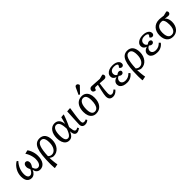

<svg xmlns="http://www.w3.org/2000/svg" viewBox="382 -2546 4523 4523"><g transform="rotate(-45 2643.5 -284.5)"><path d="M208 14Q158 14 122.5 -9.5Q87 -33 69 -77.5Q51 -122 51 -188Q51 -241 64.5 -290.5Q78 -340 103 -384Q128 -428 162 -463Q196 -498 236 -522L267 -496Q238 -465 214 -428.5Q190 -392 173.5 -352Q157 -312 148.5 -270Q140 -228 140 -183Q140 -143 149.5 -114Q159 -85 177 -70.5Q195 -56 221 -56Q239 -56 254.5 -63Q270 -70 283.5 -83Q297 -96 309 -115.5Q321 -135 331 -160Q315 -189 307.5 -213.5Q300 -238 300 -262Q300 -308 320 -334Q340 -360 372 -360Q402 -360 419.5 -338Q437 -316 437 -278Q437 -251 424 -220.5Q411 -190 388 -160Q397 -125 411 -102Q425 -79 443.5 -67.5Q462 -56 485 -56Q516 -56 540 -78Q564 -100 577 -141.5Q590 -183 590 -240Q590 -281 579 -328.5Q568 -376 548.5 -421Q529 -466 504 -499L591 -522L602 -517Q626 -482 644 -439Q662 -396 672 -349.5Q682 -303 682 -255Q682 -192 668.5 -141.5Q655 -91 630 -56.5Q605 -22 569.5 -4Q534 14 492 14Q465 14 443.5 6Q422 -2 405 -16.5Q388 -31 376.5 -53Q365 -75 358 -104H355Q346 -79 331.5 -58Q317 -37 297.5 -20.5Q278 -4 255 5Q232 14 208 14Z M766 230 755 225Q754 197 753 175.5Q752 154 751 136Q750 118 750 103.5Q750 89 750 74Q750 -85 763.5 -198Q777 -311 805.5 -382.5Q834 -454 880.5 -488Q927 -522 994 -522Q1039 -522 1074.5 -506.5Q1110 -491 1134.5 -460.5Q1159 -430 1172 -385Q1185 -340 1185 -282Q1185 -219 1166.5 -164.5Q1148 -110 1115 -70Q1082 -30 1037.5 -8Q993 14 940 14Q914 14 885.5 1Q857 -12 839 -30H838Q838 -4 840 27.5Q842 59 845 92Q848 125 852.5 155.5Q857 186 862 211ZM937 -42Q972 -42 1001 -60Q1030 -78 1051.5 -111Q1073 -144 1084 -189Q1095 -234 1095 -288Q1095 -348 1083.5 -388Q1072 -428 1048.5 -447.5Q1025 -467 991 -467Q956 -467 929.5 -444Q903 -421 885 -374Q867 -327 856 -254.5Q845 -182 841 -83Q864 -61 886.5 -51.5Q909 -42 937 -42Z M1461 14Q1406 14 1367 -16.5Q1328 -47 1307 -102.5Q1286 -158 1286 -233Q1286 -297 1300.5 -349.5Q1315 -402 1342.5 -441Q1370 -480 1408.5 -501Q1447 -522 1494 -522Q1531 -522 1560.5 -510.5Q1590 -499 1611 -476.5Q1632 -454 1645.5 -419Q1659 -384 1663 -336H1664Q1672 -363 1680 -391Q1688 -419 1696 -449Q1704 -479 1711 -509L1788 -517L1799 -512Q1783 -464 1763 -412Q1743 -360 1721.5 -310Q1700 -260 1678 -216L1681 -182Q1686 -133 1693.5 -103.5Q1701 -74 1714.5 -61.5Q1728 -49 1749 -49Q1758 -49 1775 -56Q1792 -63 1805 -70L1825 -33Q1807 -19 1787.5 -8.5Q1768 2 1749.5 8Q1731 14 1715 14Q1686 14 1665.5 -2Q1645 -18 1634.5 -49.5Q1624 -81 1623 -128H1622Q1601 -79 1577.5 -47.5Q1554 -16 1526 -1Q1498 14 1461 14ZM1472 -45Q1498 -45 1521.5 -63.5Q1545 -82 1567.5 -122Q1590 -162 1612 -225L1610 -261Q1606 -331 1592.5 -376.5Q1579 -422 1555 -444.5Q1531 -467 1497 -467Q1468 -467 1446 -451Q1424 -435 1409.5 -405Q1395 -375 1387.5 -332Q1380 -289 1380 -235Q1380 -169 1390 -127Q1400 -85 1420.5 -65Q1441 -45 1472 -45Z M1988 14Q1963 14 1944.5 6.5Q1926 -1 1913 -14Q1900 -27 1893.5 -47Q1887 -67 1887 -92Q1887 -98 1887.5 -106Q1888 -114 1888.5 -124.5Q1889 -135 1889.5 -148Q1890 -161 1890.5 -176.5Q1891 -192 1892 -210Q1893 -228 1894 -248Q1895 -268 1896 -290.5Q1897 -313 1898.5 -338Q1900 -363 1901.5 -390Q1903 -417 1904.5 -447Q1906 -477 1907 -508L2000 -516L2011 -511Q2003 -456 1995.5 -405.5Q1988 -355 1981.5 -311.5Q1975 -268 1971.5 -231Q1968 -194 1965.5 -165.5Q1963 -137 1963 -117Q1963 -94 1968.5 -79Q1974 -64 1987 -57Q2000 -50 2019 -50Q2037 -50 2050 -53.5Q2063 -57 2080 -66L2100 -30Q2081 -15 2064 -5Q2047 5 2028.5 9.5Q2010 14 1988 14Z M2354 14Q2296 14 2253.5 -15.5Q2211 -45 2188.5 -99Q2166 -153 2166 -227Q2166 -318 2194 -384.5Q2222 -451 2275 -486.5Q2328 -522 2402 -522Q2462 -522 2505 -492.5Q2548 -463 2570.5 -409.5Q2593 -356 2593 -280Q2593 -212 2577 -158Q2561 -104 2530 -65.5Q2499 -27 2455 -6.5Q2411 14 2354 14ZM2364 -42Q2408 -42 2438 -69.5Q2468 -97 2483.5 -153Q2499 -209 2499 -291Q2499 -350 2487 -389Q2475 -428 2451.5 -447.5Q2428 -467 2394 -467Q2362 -467 2337 -450.5Q2312 -434 2295 -402.5Q2278 -371 2269 -325.5Q2260 -280 2260 -221Q2260 -161 2272 -121Q2284 -81 2307.5 -61.5Q2331 -42 2364 -42ZM2403 -576 2371 -593 2446 -756Q2457 -779 2468 -789Q2479 -799 2497 -799Q2518 -799 2532 -787Q2546 -775 2555 -749V-735Z M2919 14Q2878 14 2851 -1Q2824 -16 2811 -44.5Q2798 -73 2798 -113Q2798 -140 2805 -184.5Q2812 -229 2826.5 -292.5Q2841 -356 2861 -439Q2842 -441 2823 -442Q2804 -443 2789 -443Q2775 -443 2765.5 -436Q2756 -429 2751 -413L2740 -383Q2714 -382 2694.5 -389.5Q2675 -397 2664.5 -411.5Q2654 -426 2654 -446Q2654 -480 2675.5 -501Q2697 -522 2730 -522L2991 -506L3105 -535Q3119 -525 3125.5 -513.5Q3132 -502 3132 -488Q3132 -460 3114 -442.5Q3096 -425 3067 -425Q3059 -425 3041.5 -426Q3024 -427 2994 -429.5Q2964 -432 2916 -435Q2914 -417 2911 -398.5Q2908 -380 2905.5 -360Q2903 -340 2900.5 -320.5Q2898 -301 2895.5 -282Q2893 -263 2891.5 -245Q2890 -227 2888.5 -210Q2887 -193 2886 -177.5Q2885 -162 2884.5 -149.5Q2884 -137 2884 -127Q2884 -87 2898.5 -68Q2913 -49 2945 -49Q2966 -49 2990 -62Q3014 -75 3042 -102L3072 -69Q3052 -43 3027.5 -24.5Q3003 -6 2975.5 4Q2948 14 2919 14Z M3392 14Q3325 14 3278.5 -3Q3232 -20 3207 -51.5Q3182 -83 3182 -128Q3182 -159 3196 -184.5Q3210 -210 3236 -228.5Q3262 -247 3299 -257V-259Q3266 -270 3246 -285.5Q3226 -301 3216.5 -322.5Q3207 -344 3207 -372Q3207 -416 3234.5 -449.5Q3262 -483 3310.5 -502.5Q3359 -522 3421 -522Q3482 -522 3526 -506.5Q3570 -491 3594.5 -463Q3619 -435 3619 -396Q3619 -367 3602.5 -349Q3586 -331 3559 -331Q3545 -331 3533 -336Q3521 -341 3512 -350.5Q3503 -360 3497 -373Q3518 -396 3525.5 -407.5Q3533 -419 3533 -430Q3533 -450 3504.5 -462.5Q3476 -475 3429 -475Q3389 -475 3359.5 -462Q3330 -449 3313.5 -425Q3297 -401 3297 -368Q3297 -335 3313 -311.5Q3329 -288 3357 -280Q3371 -295 3390.5 -304.5Q3410 -314 3428 -314Q3454 -314 3470.5 -301Q3487 -288 3487 -266Q3487 -242 3470 -225.5Q3453 -209 3427 -209Q3409 -209 3390.5 -218Q3372 -227 3356 -243Q3321 -232 3299 -203.5Q3277 -175 3277 -139Q3277 -112 3291.5 -91.5Q3306 -71 3332.5 -60Q3359 -49 3394 -49Q3445 -49 3485 -67.5Q3525 -86 3566 -127L3599 -93Q3575 -59 3542.5 -35Q3510 -11 3472 1.5Q3434 14 3392 14Z M3689 230 3678 225Q3677 197 3676 175.5Q3675 154 3674 136Q3673 118 3673 103.5Q3673 89 3673 74Q3673 -85 3686.5 -198Q3700 -311 3728.5 -382.5Q3757 -454 3803.5 -488Q3850 -522 3917 -522Q3962 -522 3997.5 -506.5Q4033 -491 4057.5 -460.5Q4082 -430 4095 -385Q4108 -340 4108 -282Q4108 -219 4089.5 -164.5Q4071 -110 4038 -70Q4005 -30 3960.5 -8Q3916 14 3863 14Q3837 14 3808.5 1Q3780 -12 3762 -30H3761Q3761 -4 3763 27.5Q3765 59 3768 92Q3771 125 3775.5 155.5Q3780 186 3785 211ZM3860 -42Q3895 -42 3924 -60Q3953 -78 3974.5 -111Q3996 -144 4007 -189Q4018 -234 4018 -288Q4018 -348 4006.5 -388Q3995 -428 3971.5 -447.5Q3948 -467 3914 -467Q3879 -467 3852.5 -444Q3826 -421 3808 -374Q3790 -327 3779 -254.5Q3768 -182 3764 -83Q3787 -61 3809.5 -51.5Q3832 -42 3860 -42Z M4403 14Q4336 14 4289.5 -3Q4243 -20 4218 -51.5Q4193 -83 4193 -128Q4193 -159 4207 -184.5Q4221 -210 4247 -228.5Q4273 -247 4310 -257V-259Q4277 -270 4257 -285.5Q4237 -301 4227.5 -322.5Q4218 -344 4218 -372Q4218 -416 4245.5 -449.5Q4273 -483 4321.5 -502.5Q4370 -522 4432 -522Q4493 -522 4537 -506.5Q4581 -491 4605.5 -463Q4630 -435 4630 -396Q4630 -367 4613.5 -349Q4597 -331 4570 -331Q4556 -331 4544 -336Q4532 -341 4523 -350.5Q4514 -360 4508 -373Q4529 -396 4536.5 -407.5Q4544 -419 4544 -430Q4544 -450 4515.5 -462.5Q4487 -475 4440 -475Q4400 -475 4370.5 -462Q4341 -449 4324.5 -425Q4308 -401 4308 -368Q4308 -335 4324 -311.5Q4340 -288 4368 -280Q4382 -295 4401.5 -304.5Q4421 -314 4439 -314Q4465 -314 4481.5 -301Q4498 -288 4498 -266Q4498 -242 4481 -225.5Q4464 -209 4438 -209Q4420 -209 4401.5 -218Q4383 -227 4367 -243Q4332 -232 4310 -203.5Q4288 -175 4288 -139Q4288 -112 4302.5 -91.5Q4317 -71 4343.5 -60Q4370 -49 4405 -49Q4456 -49 4496 -67.5Q4536 -86 4577 -127L4610 -93Q4586 -59 4553.5 -35Q4521 -11 4483 1.5Q4445 14 4403 14Z M4920 14Q4871 14 4832.5 -2Q4794 -18 4766.5 -49.5Q4739 -81 4724.5 -127Q4710 -173 4710 -234Q4710 -297 4728 -347.5Q4746 -398 4779 -434Q4812 -470 4859 -489Q4906 -508 4965 -508Q4976 -508 4991 -507Q5006 -506 5025 -504.5Q5044 -503 5065 -500Q5086 -497 5110 -494L5224 -521Q5240 -509 5245.5 -499Q5251 -489 5251 -476Q5251 -458 5243 -444Q5235 -430 5221 -422Q5207 -414 5188 -414Q5176 -414 5160.5 -415.5Q5145 -417 5124 -420Q5103 -423 5076 -427V-425Q5097 -415 5113 -389Q5129 -363 5138.5 -327.5Q5148 -292 5148 -253Q5148 -194 5131.5 -145Q5115 -96 5085 -60.5Q5055 -25 5013 -5.5Q4971 14 4920 14ZM4926 -40Q4969 -40 4998 -64Q5027 -88 5042.5 -134.5Q5058 -181 5058 -247Q5058 -291 5053 -326Q5048 -361 5036.5 -386Q5025 -411 5008 -426Q4995 -430 4981 -431.5Q4967 -433 4957 -433Q4908 -433 4873.5 -409Q4839 -385 4821 -340.5Q4803 -296 4803 -232Q4803 -168 4817 -125Q4831 -82 4858.5 -61Q4886 -40 4926 -40Z"/></g></svg>

Font: Literata 18pt
Style: Italic
Weight: 400
Italic angle: -2°
Designer: Latin by Veronika Burian and Jose Scaglione. Greek by Irene Vlachou. Cyrillic by Vera Evstafieva
Foundry: TypeTogether
Version: Version 3.103;gftools[0.9.29]